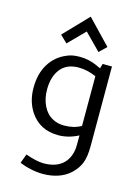

<svg xmlns="http://www.w3.org/2000/svg" viewBox="-121 -660 681 937"><g transform="rotate(15 219.5 -191.0)"><path d="M38 0ZM214 8Q122 8 73 -63Q38 -115 38 -185Q38 -256 68.5 -305.5Q99 -355 153 -377Q178 -389 218 -389Q265 -389 308 -369L327 -360L334 -384H381V18Q381 71 369 103Q357 135 328 162Q304 185 268.5 197.5Q233 210 189 210Q161 210 128.5 203Q96 196 72 185L89 139Q146 159 180 159Q240 159 274 130Q308 101 314 48Q315 37 315 -8V-18Q265 8 214 8ZM315 -66V-317Q270 -337 226 -337Q166 -337 135 -298Q104 -259 104 -194Q104 -147 122 -111Q140 -75 171 -59Q196 -45 229 -45Q279 -45 315 -66ZM299 -435 218 -517 137 -435 101 -470 218 -592 335 -470Z"/></g></svg>

Font: Cambay Devanagari
Style: Regular
Weight: 400
Designer: Pooja Saxena
Foundry: Pooja Saxena
Version: Version 1.180;PS 001.180;hotconv 1.0.70;makeotf.lib2.5.58329